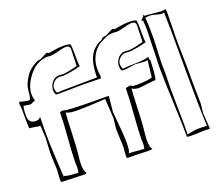

<svg xmlns="http://www.w3.org/2000/svg" viewBox="-121 -912 1253 1090"><g transform="rotate(-20 505.0 -367.0)"><path d="M784 -502Q784 -502 784 -490Q784 -483 789 -483Q788 -473 787 -446Q785 -388 777 -364H766L676 -354Q650 -354 633 -366Q630 -344 626.5 -247.5Q623 -151 618.5 -115Q614 -79 614 -62Q614 -15 627 -5Q627 0 599 0Q551 -3 475 -3Q472 -8 472 -18L476 -75L472 -178L479 -244L472 -361Q362 -354 306.5 -354Q251 -354 235 -366Q232 -344 228.5 -247.5Q225 -151 220.5 -115Q216 -79 216 -62Q216 -15 229 -5Q226 2 218 2L77 -3Q74 -8 74 -18L78 -75L74 -178L79 -271L75 -343Q67 -344 52 -346Q21 -352 10 -352Q8 -382 8 -422V-462Q8 -489 4 -501Q8 -510 8 -513L30 -507Q53 -501 67 -501Q75 -513 76.5 -533.5Q78 -554 81.5 -572.5Q85 -591 98.5 -616Q112 -641 126.5 -655.5Q141 -670 156 -680Q183 -697 193.5 -697Q204 -697 223 -708.5Q242 -720 250 -720Q258 -720 258 -716L257 -715Q320 -726 349.5 -726Q379 -726 394 -719Q397 -695 397 -670V-636Q397 -602 400 -585Q338 -569 295 -566L269 -568Q249 -566 234.5 -550.5Q220 -535 220 -518.5Q220 -502 228 -488Q245 -490 336 -490.5Q427 -491 470 -492Q470 -571 492 -616Q514 -661 565 -682Q568 -684 572 -688Q581 -697 591.5 -697Q602 -697 621 -708.5Q640 -720 648 -720Q656 -720 656 -716L655 -715Q718 -726 747.5 -726Q777 -726 792 -719Q795 -695 795 -670V-636Q795 -602 798 -585Q736 -569 693 -566L667 -568Q647 -566 632.5 -550.5Q618 -535 618 -518.5Q618 -502 626 -488Q645 -491 701.5 -492Q758 -493 784 -502ZM90 -380 89 -331V-260Q89 -238 94 -134Q99 -30 101 -28L107 -30Q109 -30 109 -29V-28Q124 -23 150.5 -21.5Q177 -20 186 -19Q190 -32 190 -54L189 -73Q189 -124 197 -223Q205 -322 205 -377Q212 -382 221 -382L246 -377Q296 -371 497 -371V-366L488 -274Q488 -271 490 -257Q502 -140 502 -85.5Q502 -31 491 -26Q501 -25 584 -19Q588 -32 588 -54L587 -73Q587 -124 595 -223Q603 -322 603 -377Q608 -382 620.5 -382.5Q633 -383 636 -383.5Q639 -384 639 -380Q639 -375 670 -375Q701 -375 732.5 -379Q764 -383 764 -388Q764 -389 763 -390Q766 -416 768 -436Q772 -475 774 -486L762 -484H751L700 -488L634 -479H625Q609 -479 609 -507.5Q609 -536 627 -556.5Q645 -577 669 -577L697 -575Q728 -578 782 -592Q785 -685 785 -693.5Q785 -702 780 -708.5Q775 -715 759 -715Q743 -715 711 -706Q679 -697 664 -697L641 -699Q612 -697 597 -689.5Q582 -682 570 -676L556 -669Q511 -639 494 -582Q488 -560 488 -537Q488 -514 492 -493L490 -479L383 -481L236 -479H227Q211 -479 211 -507.5Q211 -536 229 -556.5Q247 -577 271 -577L299 -575Q330 -578 384 -592Q387 -685 387 -693.5Q387 -702 382 -708.5Q377 -715 361 -715Q345 -715 313 -706Q281 -697 266 -697L243 -699Q207 -696 176 -677.5Q145 -659 116.5 -614.5Q88 -570 88 -530Q88 -510 94 -489L91 -486L88 -487Q85 -487 77 -482Q69 -477 61 -477L23 -483Q17 -463 17 -424Q17 -378 61 -378Q83 -378 90 -394ZM968 -82 973 -5V1L944 0L870 2H852Q849 2 835 0Q835 -66 829 -207Q823 -348 823 -424L829 -630V-665Q829 -677 827 -703Q827 -706 822 -707Q817 -708 817 -712Q821 -712 826 -718Q838 -729 838 -736H839Q841 -736 844 -728H854L941 -720Q960 -720 967 -724Q971 -717 971 -704L968 -529L971 -376V-278L973 -154L967 -93Q967 -83 968 -82ZM841 -279 844 -71Q844 -61 843.5 -41Q843 -21 843 -11Q884 -22 912.5 -22Q941 -22 963 -20Q957 -145 957 -328V-451Q957 -621 954 -709Q947 -705 940 -705Q933 -705 904 -713L905 -712Q889 -719 869.5 -719Q850 -719 843 -715Q848 -697 848 -588L842 -445L843 -381Z"/></g></svg>

Font: Londrina Sketch
Style: Regular
Weight: 400
Designer: Marcelo Magalhaes
Foundry: Marcelo Magalhaes
Version: Version 1.001 2011